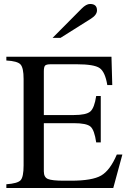

<svg xmlns="http://www.w3.org/2000/svg" viewBox="-20 -948 651 968"><path d="M245 -757 392 -905Q415 -928 434 -928Q469 -928 469 -896Q469 -873 439 -854L285 -757ZM597 -169 551 0H12V-19Q69 -23 84 -39.5Q99 -56 99 -114V-550Q99 -606 83.5 -623Q68 -640 12 -643V-662H542L546 -519H521Q510 -586 482 -605Q454 -624 367 -624H236Q214 -624 207.5 -617.5Q201 -611 201 -588V-368H352Q415 -368 435.5 -386Q456 -404 465 -464H488V-230H465Q456 -293 436 -310Q416 -327 352 -327H201V-84Q201 -54 222 -45.5Q243 -37 302 -37H338Q445 -37 490 -63Q535 -89 569 -169Z"/></svg>

Font: STIX Math
Style: Regular
Weight: 400
Designer: MicroPress Inc., with final additions and corrections provided by Coen Hoffman, Elsevier (retired)
Version: Version 1.1.1